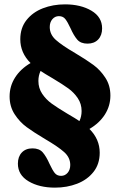

<svg xmlns="http://www.w3.org/2000/svg" viewBox="-20 -770 550 880"><path d="M278 -750Q350 -750 399 -721Q448 -692 448 -640Q448 -608 430 -589Q412 -570 381 -570Q350 -570 334 -588.5Q318 -607 303 -641Q290 -669 279.5 -682.5Q269 -696 250 -696Q232 -696 220 -682Q208 -668 208 -646Q208 -612 236 -587Q264 -562 324 -527Q376 -496 408 -472.5Q440 -449 463 -413.5Q486 -378 486 -332Q486 -285 461 -245.5Q436 -206 390 -179Q437 -132 437 -70Q437 -18 408.5 18Q380 54 333.5 72Q287 90 232 90Q160 90 111 61Q62 32 62 -20Q62 -52 80 -71Q98 -90 129 -90Q160 -90 176 -71.5Q192 -53 207 -19Q220 9 230.5 22.5Q241 36 260 36Q278 36 290 22Q302 8 302 -14Q302 -48 274 -73Q246 -98 186 -133Q134 -164 102 -187.5Q70 -211 47 -246.5Q24 -282 24 -328Q24 -375 49 -414.5Q74 -454 120 -481Q73 -528 73 -590Q73 -642 101.5 -678Q130 -714 176.5 -732Q223 -750 278 -750ZM287 -250Q330 -225 344 -215Q354 -236 354 -261Q354 -294 336.5 -320Q319 -346 293.5 -364.5Q268 -383 223 -410Q180 -435 166 -445Q156 -424 156 -399Q156 -366 173.5 -340Q191 -314 216.5 -295.5Q242 -277 287 -250Z"/></svg>

Font: Minipax
Style: Bold
Weight: 700
Designer: Raphaël Ronot, Igor Stepanchenko (Cyrillic)
Foundry: steppetype
Version: Version 1.002